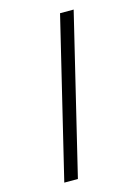

<svg xmlns="http://www.w3.org/2000/svg" viewBox="-121 -819 673 937"><g transform="rotate(-15 215.5 -350.0)"><path d="M347 -752 153 52H84.2L278.2 -752Z"/></g></svg>

Font: Pathway Extreme 8pt Thin
Style: Regular
Weight: 100
Designer: Eduardo Rodriguez Tunni
Foundry: Eduardo Rodriguez Tunni
Version: Version 1.000